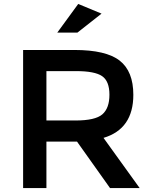

<svg xmlns="http://www.w3.org/2000/svg" viewBox="-20 -952 768 972"><path d="M655 -472Q655 -299 504 -254L687 0H537L370 -235H215V0H97V-699H357Q517 -699 586 -645Q655 -591 655 -472ZM365 -592H215V-342H362Q462 -342 498 -373Q534 -404 534 -472.5Q534 -541 497 -566.5Q460 -592 365 -592ZM372 -787H270L376 -932L494 -883Z"/></svg>

Font: Myanmar Khyay
Style: Regular
Weight: 400
Designer: Danh Hong
Foundry: Google Inc.
Version: Version 1.10 March 4, 2015